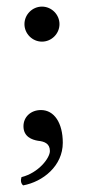

<svg xmlns="http://www.w3.org/2000/svg" viewBox="-20 -428 259 581"><path d="M104 -95C73 -95 51 -74 51 -46C51 -14 77 -5 95 -2C114 0 131 6 131 29C131 50 97 95 45 108C42 118 43 127 50 133C110 122 170 74 170 4C170 -56 144 -95 104 -95ZM54 -355C54 -326 78 -302 107 -302C136 -302 160 -326 160 -355C160 -384 136 -408 107 -408C78 -408 54 -384 54 -355Z"/></svg>

Font: Linux Libertine O C
Style: Regular
Weight: 400
Designer: Philipp H. Poll
Foundry: Philipp H. Poll
Version: Version 4.0.3